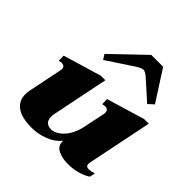

<svg xmlns="http://www.w3.org/2000/svg" viewBox="-202 -927 1097 1097"><g transform="rotate(45 346.5 -379.0)"><path d="M230 -553 211 -583 404 -768H500L619 -583L586 -553L471 -656Q447 -677 433 -677Q419 -677 386 -656ZM613 -53Q622 -53 635.5 -56.5Q649 -60 655 -61L648 -28Q622 -10 584 0Q546 10 507 10Q463 10 429 -6Q395 -22 395 -59V-65Q364 -27 314.5 -8.5Q265 10 216 10Q134 10 94 -19Q54 -48 54 -100Q54 -115 57 -131L99 -337L101 -349Q101 -374 73 -374Q68 -374 54 -371L53 -411L284 -480H321L253 -146Q249 -130 249 -114Q249 -62 302 -62Q319 -62 342.5 -75.5Q366 -89 388 -119.5Q410 -150 422 -198L451 -337Q452 -342 452 -349Q452 -374 425 -374Q420 -374 405 -371L404 -411L635 -480H672L592 -89Q590 -79 590 -75Q590 -53 613 -53Z"/></g></svg>

Font: Taviraj Black
Style: Italic
Weight: 900
Italic angle: -12°
Designer: Katatrad Team
Foundry: CadsonDemak
Version: Version 1.001